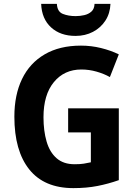

<svg xmlns="http://www.w3.org/2000/svg" viewBox="-20 -959 705 989"><path d="M331 -401H592V-31Q538 -12 482 -1Q426 10 358 10Q208 10 131 -86Q54 -182 54 -358Q54 -470 93.5 -552Q133 -634 210 -679Q287 -724 397 -724Q450 -724 500.5 -711.5Q551 -699 592 -679L546 -562Q516 -579 477.5 -590Q439 -601 399 -601Q311 -601 257.5 -536Q204 -471 204 -355Q204 -285 220 -230Q236 -175 271.5 -144Q307 -113 364 -113Q393 -113 411.5 -116Q430 -119 448 -123V-277H331ZM549 -939Q547 -890 523 -853Q499 -816 459 -795Q419 -774 369 -774Q291 -774 243 -818Q195 -862 192 -939H273Q275 -899 303.5 -887.5Q332 -876 370 -876Q392 -876 414 -881Q436 -886 451 -899.5Q466 -913 467 -939Z"/></svg>

Font: Noto Sans Tamil SemiCondensed
Style: Bold
Weight: 700
Width: 4
Designer: Jelle Bosma - Monotype Design Team
Foundry: Monotype Imaging Inc.
Version: Version 2.004; ttfautohint (v1.8.4.7-5d5b)